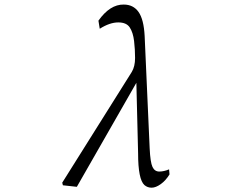

<svg xmlns="http://www.w3.org/2000/svg" viewBox="-20 -827 1040 860"><path d="M258.8 -8.8 570.3 -504.9Q585 -529.3 585 -567.4Q585 -605.5 580.6 -643.1Q576.2 -680.7 561.5 -703.6Q546.9 -726.6 509.8 -726.6Q471.7 -726.6 426.8 -698.2L420.9 -734.4Q472.7 -807.6 534.2 -806.6Q577.1 -806.6 600.6 -773.4Q624 -740.2 627.9 -666L650.4 -162.1Q653.3 -99.6 663.1 -79.1Q672.9 -58.6 693.4 -58.6Q713.9 -58.6 737.3 -68.4L739.3 -45.9Q722.7 -18.6 700.2 -2.4Q677.7 13.7 659.2 13.7Q640.6 13.7 627 2Q598.6 -23.4 598.6 -139.6L590.8 -456.1L324.2 9.8L261.7 2.9Z"/></svg>

Font: GenEi Koburi Mincho v6
Style: Regular
Weight: 400
Designer: o_tamon (Modified)
Foundry: o_tamon / Adobe Systems Incorporated
Version: Version 6.1